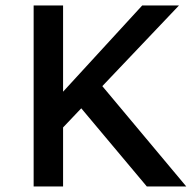

<svg xmlns="http://www.w3.org/2000/svg" viewBox="-20 -674 704 694"><path d="M179.7 -183.6 133.8 -261.7 494.1 -654.3H627ZM101.6 0V-654.3H208V0ZM510.7 0 241.2 -321.3 323.2 -394.5 653.3 0Z"/></svg>

Font: Sen Medium
Style: Regular
Weight: 500
Designer: Kosal Sen, Philatype
Foundry: Philatype
Version: Version 2.000;gftools[0.9.31]